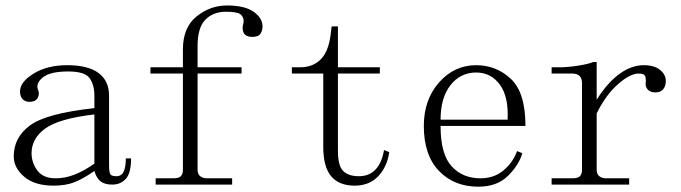

<svg xmlns="http://www.w3.org/2000/svg" viewBox="-20 -704 2540 716"><path d="M179.7 -11.7Q109.4 -11.7 70.3 -44.9Q31.2 -78.1 31.2 -121.1Q31.2 -191.4 91.8 -236.3Q152.3 -281.2 332 -300.8V-347.7Q332 -386.7 314.5 -412.1Q296.9 -437.5 234.4 -437.5Q168 -437.5 140.6 -416Q113.3 -394.5 121.1 -371.1Q128.9 -355.5 121.1 -339.8Q113.3 -324.2 89.8 -324.2Q74.2 -324.2 64.5 -334Q54.7 -343.8 54.7 -363.3Q54.7 -398.4 105.5 -429.7Q156.2 -460.9 230.5 -460.9Q308.6 -460.9 347.7 -431.6Q386.7 -402.3 386.7 -347.7V-89.8Q386.7 -58.6 392.6 -52.7Q398.4 -46.9 414.1 -46.9Q433.6 -46.9 441.4 -64.5Q449.2 -82 449.2 -113.3H468.8Q468.8 -58.6 449.2 -37.1Q429.7 -15.6 398.4 -15.6Q371.1 -15.6 355.5 -27.3Q339.8 -39.1 332 -66.4Q293 -39.1 259.8 -25.4Q226.6 -11.7 179.7 -11.7ZM97.7 -132.8Q97.7 -97.7 119.1 -68.4Q140.6 -39.1 187.5 -39.1Q222.7 -39.1 257.8 -52.7Q293 -66.4 332 -93.8V-277.3Q199.2 -261.7 148.4 -224.6Q97.7 -187.5 97.7 -132.8Z M662.1 -519.5Q662.1 -601.6 712.9 -642.6Q763.7 -683.6 826.2 -683.6Q892.6 -683.6 925.8 -660.2Q959 -636.7 959 -605.5Q959 -589.8 951.2 -578.1Q943.4 -566.4 919.9 -566.4Q904.3 -566.4 894.5 -574.2Q884.8 -582 884.8 -601.6Q884.8 -605.5 886.7 -613.3Q888.7 -621.1 888.7 -625Q888.7 -640.6 877 -650.4Q865.2 -660.2 822.3 -660.2Q775.4 -660.2 746.1 -630.9Q716.8 -601.6 716.8 -531.2V-453.1H880.9V-429.7H716.8V-70.3Q716.8 -54.7 726.6 -46.9Q736.3 -39.1 752 -39.1H845.7V-15.6H560.5V-39.1H627Q646.5 -39.1 654.3 -46.9Q662.1 -54.7 662.1 -70.3V-429.7H541V-453.1H662.1Z M1240.2 -140.6Q1240.2 -85.9 1259.8 -66.4Q1279.3 -46.9 1318.4 -46.9Q1357.4 -46.9 1380.9 -72.3Q1404.3 -97.7 1412.1 -144.5L1431.6 -136.7Q1423.8 -82 1390.6 -46.9Q1357.4 -11.7 1302.7 -11.7Q1244.1 -11.7 1214.8 -46.9Q1185.5 -82 1185.5 -156.2V-429.7H1068.4V-453.1H1099.6Q1146.5 -453.1 1175.8 -482.4Q1205.1 -511.7 1212.9 -574.2L1216.8 -605.5H1240.2V-453.1H1396.5V-429.7H1240.2Z M1873 -257.8Q1877 -343.8 1843.8 -388.7Q1810.5 -433.6 1755.9 -433.6Q1697.3 -433.6 1660.2 -386.7Q1623 -339.8 1623 -257.8ZM1623 -234.4Q1623 -128.9 1664.1 -84Q1705.1 -39.1 1771.5 -39.1Q1822.3 -39.1 1857.4 -68.4Q1892.6 -97.7 1908.2 -140.6L1927.7 -132.8Q1916 -89.8 1875 -48.8Q1834 -7.8 1763.7 -7.8Q1673.8 -7.8 1617.2 -66.4Q1560.5 -125 1560.5 -234.4Q1560.5 -332 1617.2 -396.5Q1673.8 -460.9 1755.9 -460.9Q1830.1 -460.9 1884.8 -410.2Q1939.5 -359.4 1939.5 -234.4Z M2205.1 -332Q2244.1 -394.5 2289.1 -427.7Q2334 -460.9 2380.9 -460.9Q2419.9 -460.9 2441.4 -443.4Q2462.9 -425.8 2462.9 -402.3Q2462.9 -382.8 2453.1 -371.1Q2443.4 -359.4 2423.8 -359.4Q2404.3 -359.4 2394.5 -371.1Q2384.8 -382.8 2388.7 -402.3Q2388.7 -414.1 2384.8 -421.9Q2380.9 -429.7 2361.3 -429.7Q2330.1 -429.7 2285.2 -390.6Q2240.2 -351.6 2205.1 -281.2V-70.3Q2205.1 -54.7 2214.8 -46.9Q2224.6 -39.1 2240.2 -39.1H2326.2V-15.6H2037.1V-39.1H2115.2Q2134.8 -39.1 2142.6 -46.9Q2150.4 -54.7 2150.4 -70.3V-394.5Q2150.4 -410.2 2142.1 -419.9Q2133.8 -429.7 2113.3 -429.7H2037.1V-453.1H2068.4Q2096.7 -453.1 2134.8 -459Q2172.9 -464.8 2192.4 -472.7H2205.1Z"/></svg>

Font: BabelStone Khitan Small Seal
Style: Regular
Weight: 400
Designer: Andrew West
Foundry: BabelStone
Version: Version 13.000